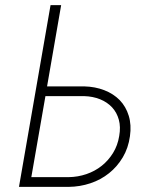

<svg xmlns="http://www.w3.org/2000/svg" viewBox="-20 -731 627 751"><path d="M164.1 -393.1 219.2 -710.9H177.7L54.2 0H248Q293 -0.5 333.7 -14.2Q374.5 -27.8 406.7 -53.7Q438.5 -79.1 460.2 -115.5Q481.9 -151.9 488.3 -198.2Q494.6 -242.2 483.6 -278.1Q472.7 -314 448.2 -339.4Q423.8 -364.3 387.9 -378.2Q352.1 -392.1 309.6 -393.1ZM157.7 -355H309.6Q343.3 -354 371.3 -342.8Q399.4 -331.5 418.5 -311Q437 -291 444.8 -262.7Q452.6 -234.4 446.3 -199.2Q440.4 -162.1 422.1 -132.6Q403.8 -103 377.9 -82.5Q351.6 -61.5 318.1 -50Q284.7 -38.6 248 -38.1H102.5Z"/></svg>

Font: Roboto Mono ExtraLight
Style: Italic
Weight: 250
Italic angle: -10°
Monospace: yes
Designer: Google
Version: Version 3.000